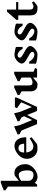

<svg xmlns="http://www.w3.org/2000/svg" viewBox="1830 -2742 924 4623"><g transform="rotate(-90 2291.5 -431.0)"><path d="M650 -284Q650 -206 601.5 -138Q553 -70 480 -29.5Q407 11 339 11Q299 11 263.5 -6.5Q228 -24 201 -55L157 0H109V-701L20 -762V-803L201 -873H249V-437L374 -536Q406 -544 450 -544V-543Q507 -543 552.5 -508.5Q598 -474 624 -415Q650 -356 650 -284ZM500 -236Q500 -324 473 -382.5Q446 -441 395 -441Q358 -441 324.5 -428.5Q291 -416 249 -382V-207Q249 -155 287.5 -120.5Q326 -86 397 -86Q500 -86 500 -236Z M1132 -1Q1086 10 1019 10Q950 10 895.5 -24.5Q841 -59 810 -118.5Q779 -178 779 -250Q779 -328 827.5 -395.5Q876 -463 949 -503.5Q1022 -544 1090 -544Q1189 -544 1244 -467Q1299 -390 1298 -260H931Q939 -184 976.5 -137Q1014 -90 1078 -90Q1145 -90 1270 -179L1299 -133ZM929 -311H1146Q1138 -360 1128.5 -387.5Q1119 -415 1096.5 -431.5Q1074 -448 1033 -448Q934 -448 929 -311Z M2254 -493 2027 0H1931L1833 -239L1710 0H1614L1461 -373L1366 -428V-469L1557 -553L1595 -402L1712 -118L1804 -310L1778 -373L1683 -428V-469L1874 -553L1912 -402L2026 -125L2140 -383L1997 -484L2022 -534H2254Z M2941 0H2736V-97L2617 2Q2596 10 2559 10Q2488 10 2446 -31.5Q2404 -73 2404 -144V-373L2315 -425V-466L2496 -551H2544V-204Q2544 -151 2560 -130.5Q2576 -110 2616 -110Q2644 -110 2672 -120Q2700 -130 2736 -158V-373L2647 -425V-466L2828 -551H2876V-83L2966 -50Z M3235 -216Q3157 -258 3115 -291.5Q3073 -325 3073 -370Q3073 -406 3105 -447Q3137 -488 3183.5 -516Q3230 -544 3269 -544Q3317 -544 3380.5 -532.5Q3444 -521 3473 -507V-348H3425Q3396 -405 3355.5 -437Q3315 -469 3273 -469Q3246 -469 3230 -454.5Q3214 -440 3214 -419Q3214 -392 3244.5 -369Q3275 -346 3337 -313Q3389 -285 3419.5 -265.5Q3450 -246 3472 -220.5Q3494 -195 3494 -164Q3494 -127 3460.5 -86.5Q3427 -46 3379.5 -18Q3332 10 3292 10Q3240 10 3169.5 -1.5Q3099 -13 3069 -27V-189H3117Q3150 -130 3196.5 -97.5Q3243 -65 3290 -65Q3318 -65 3336 -80Q3354 -95 3354 -116Q3354 -140 3324.5 -162Q3295 -184 3235 -216Z M3794 -216Q3716 -258 3674 -291.5Q3632 -325 3632 -370Q3632 -406 3664 -447Q3696 -488 3742.5 -516Q3789 -544 3828 -544Q3876 -544 3939.5 -532.5Q4003 -521 4032 -507V-348H3984Q3955 -405 3914.5 -437Q3874 -469 3832 -469Q3805 -469 3789 -454.5Q3773 -440 3773 -419Q3773 -392 3803.5 -369Q3834 -346 3896 -313Q3948 -285 3978.5 -265.5Q4009 -246 4031 -220.5Q4053 -195 4053 -164Q4053 -127 4019.5 -86.5Q3986 -46 3938.5 -18Q3891 10 3851 10Q3799 10 3728.5 -1.5Q3658 -13 3628 -27V-189H3676Q3709 -130 3755.5 -97.5Q3802 -65 3849 -65Q3877 -65 3895 -80Q3913 -95 3913 -116Q3913 -140 3883.5 -162Q3854 -184 3794 -216Z M4468 2Q4441 10 4402 10Q4313 10 4272.5 -33.5Q4232 -77 4232 -168V-453H4124V-499L4324 -725H4372V-504H4552V-453H4372V-164Q4372 -124 4391.5 -106Q4411 -88 4450 -88Q4471 -88 4490.5 -95.5Q4510 -103 4539 -124L4569 -78Z"/></g></svg>

Font: Inknut Antiqua SemiBold
Style: Regular
Weight: 600
Designer: Claus Eggers Sørensen
Foundry: Claus Eggers Sørensen
Version: Version 1.003; ttfautohint (v1.8.2) -l 8 -r 50 -G 200 -x 14 